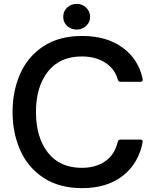

<svg xmlns="http://www.w3.org/2000/svg" viewBox="-20 -961 797 993"><path d="M45 -382Q45 -490 84.5 -579.5Q124 -669 205 -722Q286 -775 405 -775Q532 -775 614.5 -714.5Q697 -654 718 -552V-549Q718 -538 706 -538H603Q592 -538 589 -550Q573 -606 523.5 -637.5Q474 -669 403 -669Q289 -669 227.5 -590.5Q166 -512 166 -382Q166 -251 227.5 -172Q289 -93 403 -93Q476 -93 525 -127.5Q574 -162 589 -228Q592 -239 603 -239H706Q720 -239 718 -227Q697 -116 615.5 -52Q534 12 405 12Q286 12 205 -41.5Q124 -95 84.5 -184.5Q45 -274 45 -382ZM307 -874Q307 -903 327.5 -922Q348 -941 377 -941Q405 -941 425.5 -921.5Q446 -902 446 -874Q446 -846 425.5 -827Q405 -808 377 -808Q348 -808 327.5 -826.5Q307 -845 307 -874Z"/></svg>

Font: Open Sauce Two Medium
Style: Regular
Weight: 500
Designer: Alfredo Marco Pradil
Foundry: Creative Sauce Fz LLC
Version: Version 1.477